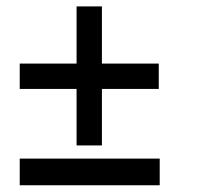

<svg xmlns="http://www.w3.org/2000/svg" viewBox="-20 -583 601 584"><path d="M290 -312.5V-140.6H212.9V-312.5H40V-389.6H212.9V-563.5H290V-389.6H462.9V-312.5ZM465.8 -100.6V-19.5H40V-100.6Z"/></svg>

Font: mr_KirucoupageG
Style: Regular
Weight: 400
Designer: Jan Henkel
Version: Version 1.00 May 25, 2020, initial release